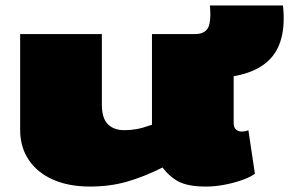

<svg xmlns="http://www.w3.org/2000/svg" viewBox="-20 -675 1062 705"><path d="M310 10Q232 10 174.5 -15.5Q117 -41 85.5 -88Q54 -135 54 -198V-550H354V-292Q354 -240 376.5 -218.5Q399 -197 436 -197Q460 -197 482 -201Q504 -205 538 -217V-550H838V-223Q838 -207 846.5 -199.5Q855 -192 867 -192Q881 -192 892 -197L916 -37Q898 -24 868 -13.5Q838 -3 803.5 3.5Q769 10 736 10Q672 10 637.5 -7.5Q603 -25 577 -60Q509 -26 446.5 -8Q384 10 310 10ZM687 -388V-550H697Q729 -550 742.5 -570.5Q756 -591 751 -655H1019Q1034 -517 966 -452.5Q898 -388 747 -388Z"/></svg>

Font: Georama ExtraExtended Black
Style: Regular
Weight: 900
Width: 8
Designer: Jean-Baptiste Levee
Foundry: Production Type
Version: Version 1.000